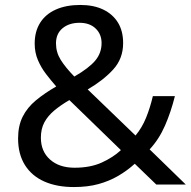

<svg xmlns="http://www.w3.org/2000/svg" viewBox="-20 -745 772 775"><path d="M304 -725Q358 -725 396.5 -706.5Q435 -688 456 -654Q477 -620 477 -571Q477 -508 436.5 -464Q396 -420 334 -384L527 -198Q553 -229 569.5 -269.5Q586 -310 597 -357H686Q670 -293 646 -238Q622 -183 584 -142L730 0H611L524 -84Q493 -56 457 -35Q421 -14 377.5 -2Q334 10 278 10Q209 10 158.5 -12.5Q108 -35 80.5 -79Q53 -123 53 -186Q53 -237 71.5 -274Q90 -311 125 -340Q160 -369 207 -396Q186 -420 166 -446Q146 -472 133 -502.5Q120 -533 120 -569Q120 -618 142 -653Q164 -688 205.5 -706.5Q247 -725 304 -725ZM260 -341Q224 -320 198.5 -298.5Q173 -277 159 -251Q145 -225 145 -189Q145 -134 182 -101Q219 -68 281 -68Q345 -68 391 -89Q437 -110 468 -139ZM301 -653Q259 -653 232.5 -631Q206 -609 206 -570Q206 -534 225 -503.5Q244 -473 280 -436Q339 -470 364.5 -500.5Q390 -531 390 -571Q390 -607 366 -630Q342 -653 301 -653Z"/></svg>

Font: ukannada15
Style: Book
Weight: 400
Designer: Jelle Bosma - Monotype Design Team
Foundry: Monotype Imaging Inc.
Version: Version 2.003